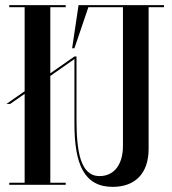

<svg xmlns="http://www.w3.org/2000/svg" viewBox="-20 -720 669 748"><path d="M619 -700H286L261 -532H270L324.3 -692H459V-152C459 -77 423 -34 368 -34C293 -34 278 -130 278 -257V-500H270L176 -434.4V-692H236V-700H16V-692H76V-364.6L5 -315H19.5L76 -354.4V-8H16V0H236V-8H176V-424.2L270 -489.9V-237C270 -80 308 8 419 8C507 8 559 -45 559 -140V-692H619Z"/></svg>

Font: Picaflor 48 pt
Style: Regular
Weight: 400
Designer: Ariel Martín Pérez
Foundry: Tunera Type Foundry
Version: Version 1.000;hotconv 1.0.109;makeotfexe 2.5.65596